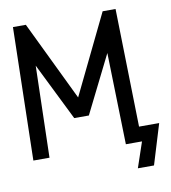

<svg xmlns="http://www.w3.org/2000/svg" viewBox="-82 -689 785 879"><g transform="rotate(-10 310.0 -250.0)"><path d="M488 118 528 0H496V-69H620L563 118ZM23 0 37 -618H97L275 -249L454 -618H514L528 0H453L442 -426L309 -159H241L109 -426L98 0Z"/></g></svg>

Font: Victor Mono
Style: Regular
Weight: 400
Monospace: yes
Designer: Rune Bjørnerås
Version: Version 1.561;gftools[0.9.30]